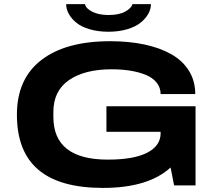

<svg xmlns="http://www.w3.org/2000/svg" viewBox="-20 -899 1053 931"><path d="M505.9 -745.1Q455.6 -745.1 415 -757.1Q374.5 -769 350.3 -788.8Q326.2 -808.6 313.5 -831.8Q300.8 -855 300.8 -878.9H392.1Q396.5 -857.4 428.2 -841.8Q460 -826.2 505.9 -826.2Q557.6 -826.2 587.6 -843Q617.7 -859.9 622.1 -878.9H711.9Q711.9 -855 699 -831.8Q686 -808.6 661.4 -788.8Q636.7 -769 596.2 -757.1Q555.7 -745.1 505.9 -745.1ZM479 12.2Q270 12.2 166 -75.9Q62 -164.1 62 -342.8Q62 -516.6 180.4 -607.9Q298.8 -699.2 514.2 -699.2Q605.5 -699.2 680.2 -683.3Q754.9 -667.5 810.3 -636.2Q865.7 -605 896.2 -555.7Q926.8 -506.3 926.8 -442.9H758.8Q758.8 -474.6 739.5 -498.5Q720.2 -522.5 686.5 -536.1Q652.8 -549.8 611.3 -556.4Q569.8 -563 521 -563Q390.6 -563 314.7 -510.7Q238.8 -458.5 238.8 -356V-332Q238.8 -125 502.9 -125Q627.9 -125 693.4 -158.4Q758.8 -191.9 758.8 -252.9V-259.8H496.1V-383.8H928.2V0H824.2L807.1 -86.9Q699.2 12.2 479 12.2Z"/></svg>

Font: Archivo Expanded
Style: Bold
Weight: 700
Width: 7
Designer: Hector Gatti
Foundry: Omnibus-Type
Version: Version 2.001